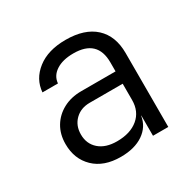

<svg xmlns="http://www.w3.org/2000/svg" viewBox="-130 -699 859 848"><g transform="rotate(-30 300.0 -275.0)"><path d="M256 10Q170 10 121 -37.5Q72 -85 72 -161Q72 -211 94.5 -248.5Q117 -286 157 -307.5Q197 -329 249 -329H424V-375Q424 -491 302 -491Q247 -491 213.5 -469Q180 -447 177 -410H98Q103 -475 157.5 -517.5Q212 -560 302 -560Q399 -560 451 -512Q503 -464 503 -377V0H425V-103H424Q416 -51 371.5 -20.5Q327 10 256 10ZM276 -58Q344 -58 384 -91.5Q424 -125 424 -183V-266H256Q210 -266 181 -237.5Q152 -209 152 -164Q152 -116 185 -87Q218 -58 276 -58Z"/></g></svg>

Font: JetBrains Mono NL Light
Style: Regular
Weight: 300
Monospace: yes
Designer: Philipp Nurullin, Konstantin Bulenkov
Foundry: JetBrains
Version: Version 2.305; ttfautohint (v1.8.4.7-5d5b)